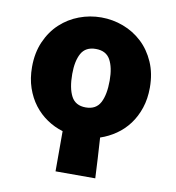

<svg xmlns="http://www.w3.org/2000/svg" viewBox="-78 -582 757 828"><g transform="rotate(10 300.0 -168.0)"><path d="M300 -118Q345 -118 363.5 -153Q382 -188 382 -250Q382 -307 363.5 -340.5Q345 -374 300 -374Q255 -374 236.5 -340.5Q218 -307 218 -250Q218 -188 236.5 -153Q255 -118 300 -118ZM220 176V0Q183 -11 150.5 -33Q118 -55 94 -86.5Q70 -118 56 -159Q42 -200 42 -250Q42 -312 63.5 -361Q85 -410 121 -443.5Q157 -477 203.5 -494.5Q250 -512 300 -512Q350 -512 396.5 -494.5Q443 -477 479 -443.5Q515 -410 536.5 -361Q558 -312 558 -250Q558 -201 544.5 -160.5Q531 -120 507.5 -88.5Q484 -57 452 -35Q420 -13 384 -1Q387 44 389.5 89Q392 134 394 176Z"/></g></svg>

Font: Source Code Pro Black
Style: Regular
Weight: 900
Monospace: yes
Designer: Paul D. Hunt, Teo Tuominen
Foundry: Adobe Systems Incorporated
Version: Version 2.030;PS 1.000;hotconv 16.6.51;makeotf.lib2.5.65220